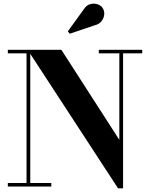

<svg xmlns="http://www.w3.org/2000/svg" viewBox="-20 -1023 822 1053"><path d="M146 -750V-19.5H261.5V0H23V-19.5H125.5V-730.5H23V-750ZM760 -750V-730.5H655V10H627.5L131.5 -750H316.5L634.5 -256V-730.5H522V-750ZM362.5 -838 352 -851 438.5 -970.5Q453.5 -994.5 474.5 -1000.2Q495.5 -1006 514.8 -999.5Q534 -993 543 -979Q553.5 -963 551.5 -942.8Q549.5 -922.5 536 -906Q522.5 -889.5 498.5 -884Z"/></svg>

Font: Bodoni Moda
Style: Bold
Weight: 700
Designer: Owen Earl
Foundry: indestructible type
Version: Version 2.005